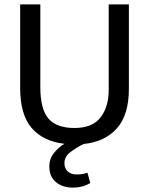

<svg xmlns="http://www.w3.org/2000/svg" viewBox="-20 -650 680 876"><path d="M72 -630H164V-253Q164 -152 201 -109Q238 -66 320 -66Q401 -66 438.5 -114Q476 -162 476 -241V-630H568V-244Q568 -126 513.5 -64.5Q459 -3 361 7Q322 27 298 46.5Q274 66 274 95Q274 119 289.5 132.5Q305 146 329 146Q358 146 379 138L392 185Q357 206 312 206Q266 206 235.5 181Q205 156 205 109Q205 74 226.5 47.5Q248 21 274 6Q177 -5 124.5 -66Q72 -127 72 -249Z"/></svg>

Font: Mukta
Style: Regular
Weight: 400
Designer: Girish Dalvi and Yashodeep Gholap
Foundry: Ek Type
Version: Version 2.538;PS 1.001;hotconv 16.6.51;makeotf.lib2.5.65220;